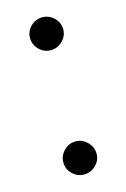

<svg xmlns="http://www.w3.org/2000/svg" viewBox="-82 -504 362 553"><g transform="rotate(-15 99.0 -227.5)"><path d="M65.4 -7.6Q50.8 -22 50.8 -42Q50.8 -62 65.4 -76.9Q80.1 -91.8 100.1 -91.8Q120.1 -91.8 135 -76.9Q149.9 -62 149.9 -42Q149.9 -22 135 -7.6Q120.1 6.8 100.1 6.8Q80.1 6.8 65.4 -7.6ZM65.4 -378.4Q50.8 -393.1 50.8 -413.1Q50.8 -433.1 65.4 -447.5Q80.1 -461.9 100.1 -461.9Q120.1 -461.9 135 -447.5Q149.9 -433.1 149.9 -413.1Q149.9 -393.1 135 -378.4Q120.1 -363.8 100.1 -363.8Q80.1 -363.8 65.4 -378.4Z"/></g></svg>

Font: Dehuti Alt
Style: Bold
Weight: 700
Version: Version 1.2